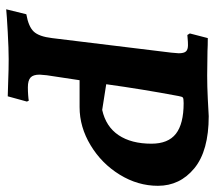

<svg xmlns="http://www.w3.org/2000/svg" viewBox="-57 -629 694 620"><g transform="rotate(90 290.0 -319.0)"><path d="M145 -642 224 -641Q259 -641 299 -643Q339 -645 355 -646Q467 -646 523.5 -599.5Q580 -553 580 -482Q580 -417 544 -358.5Q508 -300 449 -264.5Q390 -229 326 -229H239L223 -123Q221 -105 221 -100Q221 -79 230.5 -70.5Q240 -62 262 -62Q275 -62 288 -63Q301 -64 305 -65L308 -59L291 3Q277 3 241 1.5Q205 0 171 0Q138 0 83.5 3Q29 6 10 8L26 -57Q66 -64 82 -81Q98 -98 103 -140L150 -525L152 -549Q152 -566 146 -572.5Q140 -579 126 -579Q115 -579 105.5 -578Q96 -577 93 -577L88 -585L103 -643Q127 -643 145 -642ZM444 -461Q444 -515 412 -540Q380 -565 313 -565Q298 -565 295 -562.5Q292 -560 290 -548Q268 -431 252 -315L335 -302Q389 -314 416.5 -355Q444 -396 444 -461Z"/></g></svg>

Font: Alegreya
Style: Bold Italic
Weight: 700
Italic angle: -7°
Designer: Juan Pablo del Peral
Foundry: Huerta Tipografica
Version: Version 2.007; ttfautohint (v1.6)